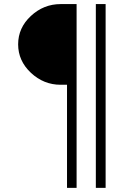

<svg xmlns="http://www.w3.org/2000/svg" viewBox="-20 -770 656 940"><path d="M308.1 -355H276.9Q193.8 -355 131.3 -413.6Q68.8 -472.2 68.8 -553Q68.8 -633.8 131.3 -691.9Q193.8 -750 276.9 -750H355V149.9H308.1ZM449.2 -750H497.1V149.9H449.2Z"/></svg>

Font: Oakes Grotesk
Style: Regular
Weight: 400
Designer: Samuel Oakes
Foundry: Samuel Oakes
Version: Version 1.0 | wf-rip DC20170320